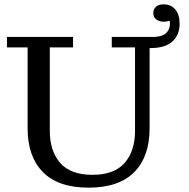

<svg xmlns="http://www.w3.org/2000/svg" viewBox="-20 -852 870 883"><path d="M387 11Q248 11 177.5 -60.5Q107 -132 107 -262V-634H12V-682H316V-634H209V-251Q209 -157 257 -102.5Q305 -48 405 -48Q505 -48 553 -102.5Q601 -157 601 -251V-634H494V-682H680Q730 -682 748 -704Q766 -726 760 -757Q732 -747 708.5 -757Q685 -767 685 -792Q685 -810 697.5 -821Q710 -832 732 -832Q767 -832 786.5 -808Q806 -784 806 -743Q806 -691 772.5 -661Q739 -631 674 -631H668V-262Q668 -132 597.5 -60.5Q527 11 387 11Z"/></svg>

Font: Montagu Slab 144pt
Style: Regular
Weight: 400
Designer: Florian Karsten
Foundry: Florian Karsten
Version: Version 1.000; ttfautohint (v1.8.3)